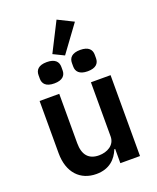

<svg xmlns="http://www.w3.org/2000/svg" viewBox="-170 -1040 941 1151"><g transform="rotate(-20 300.0 -464.0)"><path d="M398.8 0H524.1V-516H398.8V-170.5C398.8 -114.7 347.3 -87.7 295.5 -87.7C230.1 -87.7 196.7 -126.4 196.7 -201V-516H71.4V-183.2C71.4 -58.2 141 12.1 242.9 12.1C326.7 12.1 370.7 -34.8 393.5 -90.9H398.8ZM118.3 -641C118.3 -609.4 137.4 -584.5 191.1 -584.5C244.3 -584.5 263.8 -609.4 263.8 -641V-663.7C263.8 -695.7 244.3 -720.5 191.1 -720.5C137.4 -720.5 118.3 -695.7 118.3 -663.7ZM239.3 -753.9 308.2 -720.2 432.9 -890.3 333.5 -939.6ZM331.3 -641C331.3 -609.4 350.9 -584.5 404.1 -584.5C457.7 -584.5 476.9 -609.4 476.9 -641V-663.7C476.9 -695.7 457.7 -720.5 404.1 -720.5C350.9 -720.5 331.3 -695.7 331.3 -663.7Z"/></g></svg>

Font: Margiela Mono SemiBold
Style: Regular
Weight: 600
Designer: Mike Abbink, Paul van der Laan, Pieter van Rosmalen
Foundry: Bold Monday
Version: Version 2.003 2021